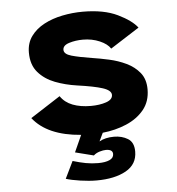

<svg xmlns="http://www.w3.org/2000/svg" viewBox="-52 -561 754 817"><g transform="rotate(-5 325.0 -152.0)"><path d="M328 208.5Q296.5 208.5 258.8 203Q221 197.5 197.5 190L233 117Q263 126 288.5 130.8Q314 135.5 341 135.5Q372 135.5 389.8 127.2Q407.5 119 407.5 102.5Q407.5 82.5 378 82.5Q367 82.5 351.2 87.2Q335.5 92 325.5 101.5L246.5 81.5L279 9.5Q135.5 -1.5 74 -80L202 -162.5Q220.5 -135 253.8 -122.2Q287 -109.5 331 -109.5Q368.5 -109.5 396.5 -119Q424.5 -128.5 424.5 -148.5Q424.5 -168 388.2 -179.8Q352 -191.5 280 -201.5Q231 -208.5 187.2 -225.2Q143.5 -242 115.8 -274Q88 -306 88 -358.5Q88 -399 109 -428Q130 -457 165.2 -475.8Q200.5 -494.5 243.8 -503.2Q287 -512 331.5 -512Q421 -512 479.5 -483.8Q538 -455.5 562 -424L438.5 -345Q425.5 -365.5 393 -379.5Q360.5 -393.5 321.5 -393.5Q290 -393.5 262.8 -385Q235.5 -376.5 235.5 -357.5Q235.5 -339 267.2 -330Q299 -321 353 -312.5Q386.5 -307.5 425.2 -299Q464 -290.5 498.5 -274Q533 -257.5 555.2 -230Q577.5 -202.5 577.5 -159Q577.5 -107.5 548.8 -72.2Q520 -37 473 -17Q426 3 371.5 8.5L354.5 44Q380 29.5 417.5 29.5Q451 29.5 476.5 45Q502 60.5 502 100Q502 154.5 453.8 181.5Q405.5 208.5 328 208.5Z"/></g></svg>

Font: Trispace
Style: Bold
Weight: 700
Designer: Tyler Finck
Foundry: Etcetera Type Company
Version: Version 1.210; ttfautohint (v1.8.3)